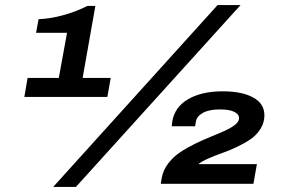

<svg xmlns="http://www.w3.org/2000/svg" viewBox="-20 -719 1110 751"><path d="M188 12.2 831.1 -699.2H920.9L276.9 12.2ZM75.2 -339.8 87.9 -414.1H210L242.2 -590.8H121.1L130.9 -644Q176.8 -645.5 228.3 -659.9Q279.8 -674.3 321.8 -695.8H353L303.2 -414.1H413.1L399.9 -339.8ZM608.9 0 612.8 -23.9Q618.2 -53.7 637.7 -79.3Q657.2 -105 684.1 -123Q710.9 -141.1 742.4 -156.5Q773.9 -171.9 804.2 -184.1Q834.5 -196.3 859.4 -207.5Q884.3 -218.8 899.7 -231.2Q915 -243.7 915 -256.8Q915 -272.5 896 -281.7Q877 -291 839.8 -291Q797.4 -291 773.2 -277.3Q749 -263.7 746.1 -242.2L743.2 -225.1H651.9Q651.9 -230.5 653.8 -244.1Q663.6 -300.8 716.3 -331.3Q769 -361.8 851.1 -361.8Q925.8 -361.8 970 -337.9Q1014.2 -314 1014.2 -268.1Q1014.2 -239.3 998.8 -214.8Q983.4 -190.4 960.2 -174.6Q937 -158.7 906.7 -144.3Q876.5 -129.9 848.9 -120.4Q821.3 -110.8 794.9 -99.1Q768.6 -87.4 755.9 -77.1H984.9L971.2 0Z"/></svg>

Font: Archivo Expanded
Style: Bold Italic
Weight: 700
Width: 7
Italic angle: -10°
Designer: Hector Gatti
Foundry: Omnibus-Type
Version: Version 2.001